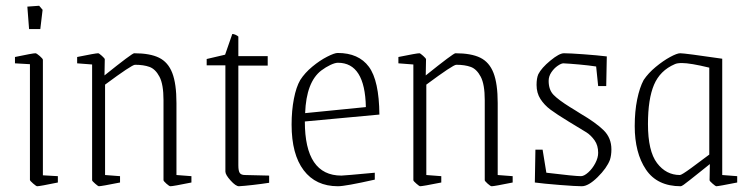

<svg xmlns="http://www.w3.org/2000/svg" viewBox="-20 -637 2612 667"><path d="M84 -12V-414L32 -417V-439Q94 -452 103 -452Q107 -452 118 -442.5Q129 -433 129 -429V-28L181 -25V-3Q118 10 109 10Q106 10 95 0.5Q84 -9 84 -12ZM75 -614 116 -617 128 -603 120 -536H81Z M300 -11V-413L248 -417V-439Q312 -452 321 -452Q324 -452 334 -443Q344 -434 344 -431L343 -375Q439 -452 446 -452Q501 -452 532.5 -436.5Q564 -421 578.5 -383.5Q593 -346 593 -279V-29L645 -25V-3Q581 10 572 10Q568 10 558 1Q548 -8 548 -11V-289Q548 -344 534 -370.5Q520 -397 499.5 -404.5Q479 -412 449 -412Q438 -412 345 -343V-29L397 -25V-3Q332 10 323 10Q321 10 310.5 1Q300 -8 300 -11Z M763 -41V-410H698V-432L762 -447L787 -519Q792 -519 798.5 -516Q805 -513 808 -510V-442H910V-409H808V-63Q808 -43 813 -36Q818 -29 831 -29L915 -27V-2Q889 2 858.5 5.5Q828 9 810 10Q799 10 781 -10Q763 -30 763 -41Z M993 -204Q993 -253 1001 -294Q1009 -335 1023 -359Q1039 -384 1065 -405.5Q1091 -427 1116.5 -440Q1142 -453 1153 -453Q1226 -453 1261.5 -405Q1297 -357 1298 -239L1039 -215Q1039 -27 1166 -27Q1175 -27 1282 -37V-13Q1180 10 1154 10Q1077 10 1035 -45.5Q993 -101 993 -204ZM1251 -265Q1248 -419 1154 -419Q1144 -419 1128 -411.5Q1112 -404 1096 -392Q1044 -352 1040 -244Z M1416 -11V-413L1364 -417V-439Q1428 -452 1437 -452Q1440 -452 1450 -443Q1460 -434 1460 -431L1459 -375Q1555 -452 1562 -452Q1617 -452 1648.5 -436.5Q1680 -421 1694.5 -383.5Q1709 -346 1709 -279V-29L1761 -25V-3Q1697 10 1688 10Q1684 10 1674 1Q1664 -8 1664 -11V-289Q1664 -344 1650 -370.5Q1636 -397 1615.5 -404.5Q1595 -412 1565 -412Q1554 -412 1461 -343V-29L1513 -25V-3Q1448 10 1439 10Q1437 10 1426.5 1Q1416 -8 1416 -11Z M1838 -3 1840 -117H1865L1878 -37Q1977 -25 1998 -25Q2009 -25 2023.5 -38Q2038 -51 2048 -70Q2058 -89 2058 -106Q2058 -132 2045.5 -149.5Q2033 -167 2017.5 -177Q2002 -187 1955 -215Q1914 -240 1892.5 -256Q1871 -272 1857.5 -293Q1844 -314 1844 -342Q1844 -365 1850 -379Q1861 -401 1892 -426.5Q1923 -452 1939 -452Q1959 -452 2007 -448.5Q2055 -445 2088 -441L2086 -338H2058L2051 -406Q2025 -410 1991.5 -413Q1958 -416 1937 -417Q1930 -417 1917.5 -408.5Q1905 -400 1895.5 -386Q1886 -372 1886 -356Q1886 -325 1903 -307.5Q1920 -290 1960 -265L1978 -254L1997 -242Q2050 -211 2077 -184.5Q2104 -158 2104 -118Q2104 -98 2099 -82Q2088 -53 2056 -21.5Q2024 10 2001 10Q1981 10 1924 5.5Q1867 1 1838 -3Z M2185 -199Q2185 -250 2193.5 -291.5Q2202 -333 2216 -359Q2232 -383 2258 -404.5Q2284 -426 2308 -439Q2332 -452 2343 -452Q2359 -452 2489 -433V-29L2541 -25V-3Q2476 10 2468 10Q2466 10 2455.5 1Q2445 -8 2445 -11L2446 -67L2411 -39Q2404 -34 2377 -12Q2350 10 2345 10Q2263 10 2224 -48Q2185 -106 2185 -199ZM2444 -100V-402Q2378 -418 2349 -418Q2332 -418 2324 -414Q2273 -392 2252 -342.5Q2231 -293 2231 -206Q2231 -112 2262.5 -70.5Q2294 -29 2342 -29Q2348 -29 2381.5 -53.5Q2415 -78 2444 -100Z"/></svg>

Font: Grenze ExtraLight
Style: Regular
Weight: 275
Designer: Renata Polastri
Foundry: Omnibus-Type
Version: Version 1.002; ttfautohint (v1.8)